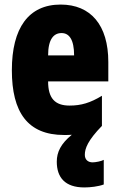

<svg xmlns="http://www.w3.org/2000/svg" viewBox="-20 -582 522 842"><path d="M352 97C352 69 365 34 427 -30V-162C376 -131 336 -119 285 -119C221 -119 191 -151 191 -225H455V-310C455 -472 378 -562 246 -562C105 -562 32 -459 32 -274C32 -90 101 10 261 10C273 10 284 10 295 9C247 48 229 85 229 127C229 196 265 240 350 240C376 240 411 236 435 227V119C425 125 399 130 386 130C367 130 352 119 352 97ZM250 -437C283 -437 305 -409 305 -339H191C191 -411 216 -437 250 -437Z"/></svg>

Font: Noto Sans Hebrew ExtraCondensed Black
Style: Regular
Weight: 900
Width: 2
Designer: Monotype Design Team
Foundry: Monotype Imaging Inc.
Version: Version 2.004